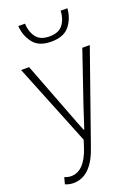

<svg xmlns="http://www.w3.org/2000/svg" viewBox="-173 -790 781 1081"><g transform="rotate(-20 218.0 -249.5)"><path d="M229 -571.8Q154.3 -571.3 120.1 -615.2Q85.9 -659.2 82 -717.8H122.1Q124 -668.9 148.9 -635.7Q173.8 -602.5 229 -603Q284.2 -603 309.1 -636.2Q334 -669.4 335.9 -717.8H376Q372.1 -658.7 337.9 -615.2Q303.7 -571.8 229 -571.8ZM73.2 219.2Q46.4 219.2 23.9 209L34.2 169.9Q54.2 177.7 73.2 178.2Q154.3 178.2 195.8 50.8L209 8.8L12.2 -480H60.1L175.8 -178.2Q213.9 -77.1 228 -43.9H231.9Q236.8 -58.1 275.9 -178.2L378.9 -480H423.8L233.9 60.1Q181.2 219.2 73.2 219.2Z"/></g></svg>

Font: SourceSansPro-Light
Style: Regular
Weight: 300
Designer: Paul D. Hunt
Foundry: Adobe Systems Incorporated
Version: Version 2.020;PS 2.0;hotconv 1.0.86;makeotf.lib2.5.63406